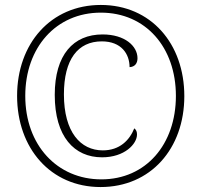

<svg xmlns="http://www.w3.org/2000/svg" viewBox="-20 -745 813 775"><path d="M386 10C588 10 724 -145 724 -357C724 -569 589 -725 387 -725C185 -725 49 -569 49 -358C49 -147 184 10 386 10ZM389 -21C211 -21 82 -159 82 -358C82 -553 206 -694 387 -694C568 -694 690 -554 690 -358C690 -162 569 -21 389 -21ZM392 -110C483 -110 533 -164 533 -202C533 -213 530 -221 522 -227C503 -179 463 -138 395 -138C305 -138 238 -212 238 -364C238 -505 294 -578 391 -578C470 -578 503 -527 503 -474C524 -475 535 -489 535 -510C535 -559 484 -606 394 -606C276 -606 201 -524 201 -362C201 -193 280 -110 392 -110Z"/></svg>

Font: Noto Serif Hebrew SemiCondensed ExtraLight
Style: Regular
Weight: 200
Width: 4
Designer: Monotype Design Team
Foundry: Monotype Imaging Inc.
Version: Version 2.004